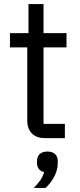

<svg xmlns="http://www.w3.org/2000/svg" viewBox="-20 -679 391 944"><path d="M199 0H299V-70H194V-446H307V-516H194V-659H120V-516H29V-446H114V-85C114 -35 144 0 199 0ZM213 66C180 66 162 84 162 113V123C162 145 174 162 197 167C188 198 173 217 146 245H204C236 215 264 171 264 124V113C264 84 246 66 213 66Z"/></svg>

Font: Braiins Sans
Style: Regular
Weight: 400
Designer: Mike Abbink, Paul van der Laan, Pieter van Rosmalen, Jiri Chlebus, Lubos Buracinsky
Foundry: Bold Monday, Sudetype
Version: Version 1.000;hotconv 1.0.109;makeotfexe 2.5.65596